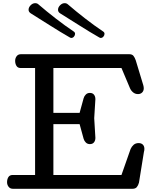

<svg xmlns="http://www.w3.org/2000/svg" viewBox="-20 -1174 965 1194"><path d="M60.1 0Q43 0 33.4 -12.5Q23.9 -24.9 23.9 -41Q23.9 -59.6 32.2 -72.8Q40.5 -85.9 59.1 -85.9H198.2V-751H108.9Q90.3 -751 82.3 -764.4Q74.2 -777.8 74.2 -795.9Q74.2 -812 83.5 -824.5Q92.8 -836.9 109.9 -836.9H784.2Q801.8 -836.9 810.1 -826.4Q818.4 -815.9 824.2 -798.8L871.1 -644Q874 -633.3 874 -625Q874 -608.9 864 -598.9Q854 -588.9 838.4 -588.9Q820.3 -588.9 807.4 -599.9Q794.4 -610.8 788.1 -626L735.4 -751H312V-472.2H475.1L500 -563Q503.9 -576.7 513.9 -586.4Q523.9 -596.2 539.1 -596.2Q555.7 -596.2 564.5 -585.2Q573.2 -574.2 573.2 -557.1L565.9 -439L573.2 -316.9Q573.2 -299.8 564.5 -288.8Q555.7 -277.8 539.1 -277.8Q523.9 -277.8 513.9 -287.6Q503.9 -297.4 500 -311L475.1 -401.9H312V-85.9H735.4L792 -247.1Q798.8 -262.7 811 -273.4Q823.2 -284.2 842.3 -284.2Q858.4 -284.2 868.2 -274.7Q877.9 -265.1 877.9 -248Q877.9 -237.8 875 -229L844.2 -38.1Q839.4 -20.5 830.6 -10.3Q821.8 0 804.2 0ZM606 -938Q602.5 -938 596.7 -941.4Q537.1 -975.6 474.4 -1015.4Q411.6 -1055.2 353.5 -1091.3Q340.8 -1099.6 340.8 -1113.3Q340.8 -1128.4 353.8 -1141.4Q366.7 -1154.3 381.8 -1154.3Q394 -1154.3 401.9 -1147Q451.7 -1104 509.3 -1059.3Q566.9 -1014.6 621.6 -978Q629.9 -972.7 629.9 -963.4Q629.9 -954.1 622.8 -946Q615.7 -938 606 -938ZM422.9 -938Q419.4 -938 413.6 -941.4Q354 -975.6 291.5 -1015.4Q229 -1055.2 170.9 -1091.3Q157.7 -1100.1 157.7 -1113.3Q157.7 -1128.4 170.7 -1141.4Q183.6 -1154.3 198.7 -1154.3Q210.9 -1154.3 218.8 -1147Q268.6 -1104 326.2 -1059.3Q383.8 -1014.6 438.5 -978Q446.8 -972.7 446.8 -963.4Q446.8 -954.1 439.7 -946Q432.6 -938 422.9 -938Z"/></svg>

Font: Cutive
Style: Regular
Weight: 400
Version: Version 1.100; ttfautohint (v1.8.4.7-5d5b)